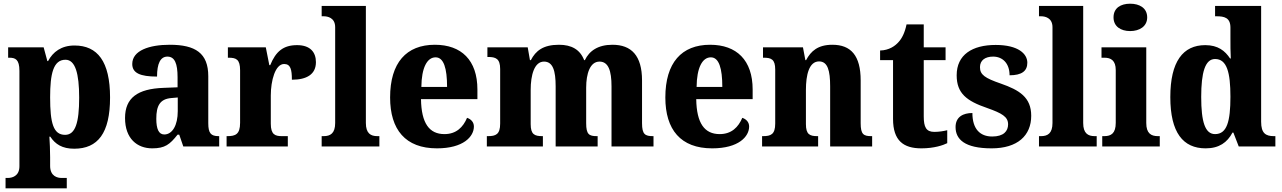

<svg xmlns="http://www.w3.org/2000/svg" viewBox="-20 -792 6930 1038"><path d="M10 226H341V170H312C292 170 251 162 251 105V58C251 18 249 -20 247 -53H252C279 -12 317 12 381 12C509 12 575 -72 575 -265C575 -460 507 -546 383 -546C311 -546 266 -511 240 -462H236L216 -536H24V-480H30C63 -480 85 -471 85 -409V107C85 162 43 170 23 170H10ZM332 -63C268 -63 251 -127 251 -266C251 -393 268 -469 334 -469C387 -469 408 -395 408 -264C408 -128 387 -63 332 -63Z M803 10C872 10 898 -11 940 -64H949L971 0H1165V-56H1162C1120 -56 1106 -72 1106 -126V-380C1106 -505 1036 -550 898 -550C787 -550 695 -519 695 -446C695 -397 738 -378 829 -378C829 -448 847 -486 885 -486C925 -486 940 -448 940 -374V-320L864 -317C724 -312 656 -263 656 -154C656 -42 722 10 803 10ZM868 -65C838 -65 825 -95 825 -150C825 -221 845 -257 907 -262L941 -265V-191C941 -115 912 -65 868 -65Z M1205 0H1536V-56H1504C1468 -56 1444 -64 1444 -123V-276C1444 -356 1468 -446 1516 -446C1551 -446 1558 -416 1558 -361C1638 -361 1688 -390 1688 -456C1688 -509 1658 -548 1586 -548C1512 -548 1471 -514 1441 -440H1436L1417 -536H1212V-480H1216C1257 -480 1278 -471 1278 -412V-128C1278 -65 1252 -56 1209 -56H1205Z M1719 0H2031V-56H2020C1984 -56 1958 -71 1958 -127V-760H1719V-704H1730C1750 -704 1792 -697 1792 -645V-127C1792 -71 1766 -56 1730 -56H1719Z M2342 10C2486 10 2542 -54 2542 -108C2542 -132 2526 -148 2505 -155C2484 -105 2447 -67 2383 -67C2301 -67 2258 -125 2256 -256H2561V-308C2561 -467 2474 -550 2331 -550C2177 -550 2089 -453 2089 -265C2089 -91 2172 10 2342 10ZM2397 -322H2258C2259 -426 2289 -482 2335 -482C2379 -482 2397 -423 2397 -322Z M2612 0H2915V-56H2912C2870 -56 2849 -65 2849 -121V-306C2849 -387 2869 -459 2921 -459C2969 -459 2984 -410 2984 -325V0H3211V-56H3207C3165 -56 3149 -65 3149 -126V-318C3149 -394 3170 -459 3221 -459C3269 -459 3286 -410 3286 -325V0H3513V-56H3510C3468 -56 3451 -65 3451 -126V-357C3451 -492 3393 -550 3291 -550C3213 -550 3166 -517 3142 -467H3138C3116 -524 3070 -550 3002 -550C2916 -550 2876 -517 2850 -467H2845L2833 -536H2615V-484H2619C2660 -484 2684 -475 2684 -419V-124C2684 -65 2660 -56 2618 -56H2612Z M3830 10C3974 10 4030 -54 4030 -108C4030 -132 4014 -148 3993 -155C3972 -105 3935 -67 3871 -67C3789 -67 3746 -125 3744 -256H4049V-308C4049 -467 3962 -550 3819 -550C3665 -550 3577 -453 3577 -265C3577 -91 3660 10 3830 10ZM3885 -322H3746C3747 -426 3777 -482 3823 -482C3867 -482 3885 -423 3885 -322Z M4100 0H4403V-56H4399C4358 -56 4337 -65 4337 -121V-306C4337 -387 4354 -460 4408 -460C4455 -460 4468 -410 4468 -325V0H4695V-56H4691C4649 -56 4633 -65 4633 -126V-357C4633 -492 4580 -550 4480 -550C4402 -550 4364 -516 4338 -467H4334L4321 -536H4105V-480H4109C4150 -480 4171 -471 4171 -416V-124C4171 -65 4147 -56 4105 -56H4100Z M4961 10C5031 10 5079 -7 5101 -18V-88C5081 -83 5056 -79 5031 -79C4987 -79 4974 -105 4974 -163V-467H5092V-536H4974V-660H4881C4872 -616 4856 -584 4838 -565C4820 -544 4787 -520 4738 -519V-467H4808V-149C4808 -31 4865 10 4961 10Z M5341 10C5481 10 5555 -59 5555 -166C5555 -266 5491 -305 5391 -340C5304 -370 5278 -388 5278 -429C5278 -466 5306 -486 5349 -486C5400 -486 5438 -450 5438 -385C5504 -385 5534 -408 5534 -453C5534 -501 5485 -549 5363 -549C5236 -549 5152 -496 5152 -385C5152 -287 5206 -246 5317 -208C5396 -180 5430 -161 5430 -120C5430 -83 5406 -54 5344 -54C5279 -54 5237 -94 5237 -181C5188 -181 5146 -161 5146 -105C5146 -39 5195 10 5341 10Z M5597 0H5909V-56H5898C5862 -56 5836 -71 5836 -127V-760H5597V-704H5608C5628 -704 5670 -697 5670 -645V-127C5670 -71 5644 -56 5608 -56H5597Z M6090 -624C6140 -624 6182 -649 6182 -698C6182 -749 6140 -772 6090 -772C6039 -772 6000 -749 6000 -698C6000 -649 6039 -624 6090 -624ZM5939 0H6250V-56H6240C6203 -56 6177 -71 6177 -127V-536H5935V-480H5951C5986 -480 6012 -465 6012 -413V-128C6012 -71 5987 -56 5950 -56H5939Z M6498 10C6571 10 6615 -22 6643 -75H6648L6677 0H6875V-56H6867C6822 -56 6798 -72 6798 -134V-760H6549V-704H6557C6598 -704 6632 -697 6632 -643V-588C6632 -550 6632 -506 6634 -476H6630C6603 -517 6565 -548 6496 -548C6376 -548 6307 -460 6307 -267C6307 -75 6376 10 6498 10ZM6549 -67C6495 -67 6474 -133 6474 -268C6474 -400 6495 -473 6549 -473C6613 -473 6632 -400 6632 -269C6632 -135 6613 -67 6549 -67Z"/></svg>

Font: Noto Serif Hebrew SemiCondensed ExtraBold
Style: Regular
Weight: 800
Width: 4
Designer: Monotype Design Team
Foundry: Monotype Imaging Inc.
Version: Version 2.004